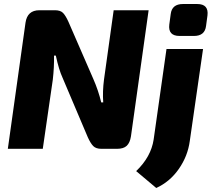

<svg xmlns="http://www.w3.org/2000/svg" viewBox="-20 -741 1056 956"><path d="M891 -721H962Q1020 -721 1013 -664L1006 -612Q1000 -562 946 -562H874Q816 -562 823 -619L830 -671Q836 -721 891 -721ZM991 -497 925 -39Q915 36 870.5 100Q826 164 758 195L658 111Q732 40 745 -46L809 -497ZM720 -690 632 -62Q627 -30 611 -15Q595 0 563 0H485Q458 0 444.5 -13.5Q431 -27 417 -58L291 -355Q273 -394 258 -464H249Q250 -406 243 -345L193 0H19L107 -628Q116 -690 176 -690H254Q281 -690 294 -676.5Q307 -663 321 -632L445 -347Q470 -290 484 -231H494Q490 -286 498 -346L546 -690Z"/></svg>

Font: Ezarion Extra Bold
Style: Italic
Weight: 800
Italic angle: -8°
Designer: Natanael Gama
Version: Version 1.001;PS 001.001;hotconv 1.0.70;makeotf.lib2.5.58329